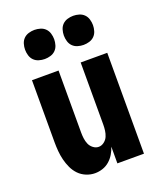

<svg xmlns="http://www.w3.org/2000/svg" viewBox="-139 -833 779 930"><g transform="rotate(-20 250.0 -368.5)"><path d="M190 8Q167 8 145 -1Q123 -10 107 -26.5Q91 -43 81 -64.5Q71 -86 65.5 -108.5Q60 -131 58 -154Q56 -177 56 -200V-520H193V-200Q193 -185 195 -169.5Q197 -154 203 -140Q209 -126 222 -116Q235 -106 250 -106Q265 -106 278 -116Q291 -126 297 -140Q303 -154 305 -169.5Q307 -185 307 -200V-520H444V0H307V-86Q301 -67 290.5 -49.5Q280 -32 264.5 -18.5Q249 -5 229.5 1.5Q210 8 190 8ZM350 -595Q335 -595 320 -599.5Q305 -604 294.5 -614.5Q284 -625 279.5 -640Q275 -655 275 -670Q275 -685 279.5 -700Q284 -715 294.5 -725.5Q305 -736 320 -740.5Q335 -745 350 -745Q365 -745 380 -740.5Q395 -736 405.5 -725.5Q416 -715 420.5 -700Q425 -685 425 -670Q425 -655 420.5 -640Q416 -625 405.5 -614.5Q395 -604 380 -599.5Q365 -595 350 -595ZM150 -595Q135 -595 120 -599.5Q105 -604 94.5 -614.5Q84 -625 79.5 -640Q75 -655 75 -670Q75 -685 79.5 -700Q84 -715 94.5 -725.5Q105 -736 120 -740.5Q135 -745 150 -745Q165 -745 180 -740.5Q195 -736 205.5 -725.5Q216 -715 220.5 -700Q225 -685 225 -670Q225 -655 220.5 -640Q216 -625 205.5 -614.5Q195 -604 180 -599.5Q165 -595 150 -595Z"/></g></svg>

Font: Iosevka Heavy
Style: Regular
Weight: 900
Monospace: yes
Designer: Belleve Invis
Foundry: Belleve Invis
Version: Version 32.5.0; ttfautohint (v1.8.4)